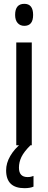

<svg xmlns="http://www.w3.org/2000/svg" viewBox="-20 -759 251 1003"><path d="M107 -739Q153 -739 153 -681Q153 -624 107 -624Q85 -624 72 -639Q59 -654 59 -681Q59 -739 107 -739ZM146 -537V0H65V-537ZM79 117Q79 166 124 166Q135 166 142.5 164Q150 162 155 160V216Q137 224 108 224Q12 224 12 131Q12 93 33.5 56Q55 19 93 -12L139 0Q105 34 92 61Q79 88 79 117Z"/></svg>

Font: Noto Sans Bengali UI ExtraCondensed
Style: Regular
Weight: 400
Width: 2
Designer: Jelle Bosma - Monotype Design Team
Foundry: Monotype Imaging Inc.
Version: Version 2.003; ttfautohint (v1.8.4.7-5d5b)